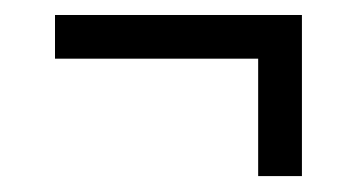

<svg xmlns="http://www.w3.org/2000/svg" viewBox="-20 -497 467 251"><path d="M317.5 -266.8V-420.3H51.9V-477.4H374.7V-266.8Z"/></svg>

Font: Big Shoulders Display SC Thin
Style: Regular
Weight: 100
Designer: Patric King
Foundry: XO Type Co
Version: Version 2.002